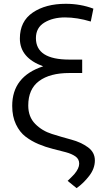

<svg xmlns="http://www.w3.org/2000/svg" viewBox="-20 -767 553 1005"><path d="M43.9 -212.9Q43.9 -367.2 206.1 -419.9Q84 -463.9 84 -565.4Q84 -655.3 151.4 -701.2Q218.8 -747.1 324.2 -747.1Q401.4 -747.1 468.8 -721.7L455.1 -654.3Q383.8 -675.8 320.3 -675.8Q256.8 -675.8 212.4 -648.9Q168 -622.1 168 -567.4Q168 -455.1 342.8 -455.1H410.2V-384.8H342.8Q241.2 -384.8 184.6 -342.8Q127.9 -300.8 127.9 -214.8Q127.9 -155.3 164.1 -118.7Q200.2 -82 251.5 -65.9Q302.7 -49.8 353.5 -36.1Q404.3 -22.5 440.4 3.9Q476.6 30.3 476.6 72.8Q476.6 115.2 446.8 153.8Q417 192.4 380.9 217.8L334 179.7Q335.9 177.7 345.2 168.9Q354.5 160.2 357.9 156.2Q361.3 152.3 369.1 144.5Q394.5 114.3 394.5 89.8Q394.5 65.4 375 51.8Q355.5 38.1 324.7 29.8Q293.9 21.5 256.3 12.2Q218.8 2.9 181.6 -12.7Q144.5 -28.3 113.8 -51.8Q83 -75.2 63.5 -116.2Q43.9 -157.2 43.9 -212.9Z"/></svg>

Font: GenEi M Gothic v2 Regular
Style: Regular
Weight: 400
Version: Version 2.0